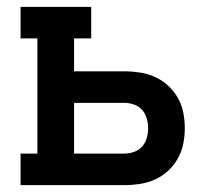

<svg xmlns="http://www.w3.org/2000/svg" viewBox="-20 -540 640 560"><path d="M40 0V-92H89V-428H40V-520H246V-428H196V-332H342Q365 -332 388 -328.5Q411 -325 432 -315.5Q453 -306 470 -290.5Q487 -275 498.5 -255Q510 -235 514.5 -212Q519 -189 519 -166Q519 -143 514.5 -120.5Q510 -98 498.5 -77.5Q487 -57 470 -41.5Q453 -26 432 -16.5Q411 -7 388 -3.5Q365 0 342 0ZM196 -92H342Q357 -92 371 -97Q385 -102 394.5 -112.5Q404 -123 408 -137.5Q412 -152 412 -166Q412 -180 408 -194.5Q404 -209 394.5 -219.5Q385 -230 371 -235Q357 -240 342 -240H196Z"/></svg>

Font: Iosevka Etoile Semibold
Style: Regular
Weight: 600
Designer: Belleve Invis
Foundry: Belleve Invis
Version: Version 22.1.2; ttfautohint (v1.8.4)